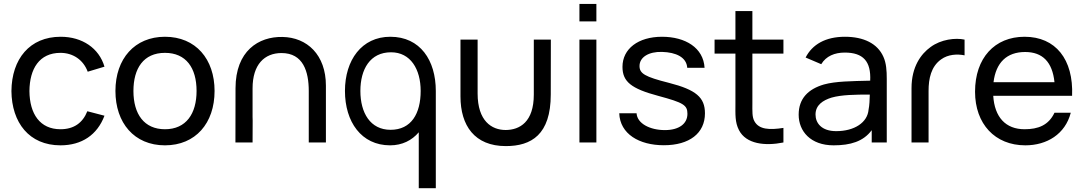

<svg xmlns="http://www.w3.org/2000/svg" viewBox="-20 -748 5690 1008"><path d="M297.5 15C409 15 490.5 -39.5 528.5 -140.5L438.5 -164C414 -102.5 367.5 -69.5 297.5 -69.5C190 -69.5 135.5 -149.5 134.5 -270C135.5 -387 186.5 -470.5 297.5 -470.5C363 -470.5 417.5 -434 440.5 -371.5L528.5 -398C500 -495 412 -555 298.5 -555C136 -555 41.5 -438.5 40 -270C41.5 -104.5 133 15 297.5 15Z M846 15C1006.5 15 1106.5 -101 1106.5 -270.5C1106.5 -437.5 1008 -555 846 -555C687.5 -555 586 -440 586 -270.5C586 -103 684.5 15 846 15ZM680.5 -270.5C680.5 -388.5 733 -470.5 846 -470.5C956.5 -470.5 1012 -392 1012 -270.5C1012 -151.5 957.5 -69.5 846 -69.5C737 -69.5 680.5 -148.5 680.5 -270.5Z M1601 -270.5V0H1691V-298.5C1691 -460 1592.5 -552 1462.5 -554C1338 -556.5 1216.5 -481 1216.5 -284.5L1216 0H1306L1306.5 -115.5L1306 -133.5V-284.5C1306 -409.5 1368.5 -469.5 1458 -469.5C1572 -469.5 1601 -372 1601 -270.5Z M2028 15C2091.5 15 2142.5 -11 2178.5 -53.5V240H2268V-270.5C2268 -431 2186.5 -555 2029 -555C1879 -555 1791 -432.5 1791 -270.5C1791 -108.5 1877 15 2028 15ZM1872 -270.5C1872 -384.5 1923 -473.5 2033 -473.5C2135.5 -473.5 2188.5 -384.5 2188.5 -270.5C2188.5 -152 2139.5 -66.5 2030.5 -66.5C1924 -66.5 1872 -155.5 1872 -270.5Z M2635.5 19C2769.5 19 2871.5 -41 2871.5 -252L2872 -540H2782.5V-251.5C2782.5 -107.5 2708.5 -66 2635 -65.5C2561 -65.5 2487.5 -113 2487.5 -257V-540H2397.5V-241.5C2397.5 -89 2471.5 19 2635.5 19Z M3022 -635.5H3111V-727.5H3022ZM3022 0H3111V-540H3022Z M3465 14.5C3599.5 14.5 3681 -48.5 3681 -153C3681 -236.5 3634.5 -276.5 3492 -313C3365 -345 3337.5 -362 3337.5 -401.5C3337.5 -447.5 3385.5 -477.5 3455.5 -475.5C3529 -473.5 3584.5 -447.5 3588 -392H3679C3673 -497 3578.5 -555 3455.5 -555C3331 -555 3248 -492 3248 -397C3248 -319.5 3293.5 -282.5 3436.5 -244.5C3568.5 -209 3589 -196 3589 -150.5C3589 -97.5 3544 -65 3470.5 -65C3392.5 -65 3325 -99.5 3322 -153.5H3231C3235 -44.5 3336 14.5 3465 14.5Z M4093 0V-76.5C4019 -65 3965 -68 3941 -111C3928 -133.5 3930 -163.5 3930 -208V-466.5H4093V-540H3930V-690H3841V-540H3731.5V-466.5H3841V-204C3841 -148 3838 -107 3859.5 -65C3897 8.5 3996.5 19.5 4093 0Z M4209.5 -446 4291.5 -411C4317 -453.5 4362 -472 4415 -472C4512 -472 4553.5 -425.5 4548.5 -324.5C4448.5 -322 4367 -321.5 4305.5 -304.5C4223.5 -280.5 4173 -231 4173 -146C4173 -59 4235.5 15 4356.5 15C4444.5 15 4512.5 -5 4556.5 -64.5V0H4635.5V-334C4635.5 -377 4633 -416.5 4618 -449.5C4587 -520 4513.5 -555 4416 -555C4313.5 -555 4244.5 -514.5 4209.5 -446ZM4261.5 -146.5C4261.5 -197 4301 -221.5 4345.5 -235.5C4398 -250.5 4470 -251.5 4546.5 -251.5C4546 -225.5 4544.5 -193.5 4540 -172.5C4534.5 -105 4466 -59.5 4370 -59.5C4293 -59.5 4261.5 -102 4261.5 -146.5Z M4765.5 -285.5V0H4855V-271C4855 -335 4868 -398.5 4920.5 -436C4958 -463.5 5006.5 -465 5044 -457.5V-540C4996 -550.5 4920 -541.5 4865.5 -501C4815.5 -465 4765.5 -398 4765.5 -285.5Z M5363 15C5476.5 15 5572.5 -44 5601.5 -156H5516C5485 -90.5 5430.5 -69.5 5359 -69.5C5259.5 -69.5 5201.5 -133 5194.5 -245H5608.5C5616.5 -437 5521.5 -555 5359 -555C5202 -555 5099 -443.5 5099 -266.5C5099 -97.5 5203.5 15 5363 15ZM5196 -316.5C5208.5 -419 5265 -475 5362 -475C5453.5 -475 5505 -422.5 5516 -316.5Z"/></svg>

Font: Eudonet Medium
Style: Regular
Weight: 500
Designer: Mikhail Sharanda
Foundry: Mikhail Sharanda
Version: Version 4.503;Glyphs 3.1.2 (3151)